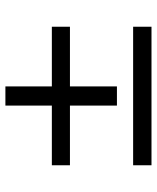

<svg xmlns="http://www.w3.org/2000/svg" viewBox="45 -626 581 711"><g transform="rotate(-90 335.5 -270.5)"><path d="M300 -128V-302H79V-369H300V-541H371V-369H592V-302H371V-128ZM79 0V-68H592V0Z"/></g></svg>

Font: Nunito Sans 7pt SemiExpanded
Style: Regular
Weight: 400
Width: 6
Designer: Vernon Adams
Foundry: Vernon Adams
Version: Version 3.101;gftools[0.9.27]